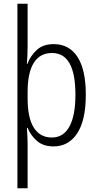

<svg xmlns="http://www.w3.org/2000/svg" viewBox="-20 -780 529 1036"><path d="M443 -269Q443 -131 396.5 -60.5Q350 10 269 10Q213 10 179 -20Q145 -50 129 -90H125Q126 -73 127.5 -51Q129 -29 129 -8V236H74V-760H129V-532Q129 -485 125 -434H127Q145 -480 179 -511Q213 -542 270 -542Q353 -542 398 -473Q443 -404 443 -269ZM387 -269Q387 -494 261 -494Q195 -494 162 -440.5Q129 -387 129 -285V-249Q129 -144 162.5 -91Q196 -38 260 -38Q322 -38 354.5 -97Q387 -156 387 -269Z"/></svg>

Font: Noto Sans Gurmukhi Condensed Light
Style: Regular
Weight: 300
Width: 3
Designer: Jelle Bosma - Monotype Design Team
Foundry: Monotype Imaging Inc.
Version: Version 2.004; ttfautohint (v1.8.4.7-5d5b)